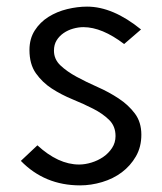

<svg xmlns="http://www.w3.org/2000/svg" viewBox="-20 -550 490 580"><path d="M243 -530Q321 -530 406 -461L355 -417Q288 -468 232 -468Q217 -468 201 -463.5Q185 -459 172 -450Q159 -441 151 -428Q143 -415 143 -397Q143 -371 162.5 -352.5Q182 -334 211.5 -318Q241 -302 275 -287Q309 -272 338.5 -252.5Q368 -233 387.5 -207Q407 -181 407 -143Q407 -106 390.5 -77.5Q374 -49 348 -29.5Q322 -10 288.5 0Q255 10 222 10Q115 10 43 -64L93 -111Q156 -53 219 -53Q237 -53 256.5 -59Q276 -65 292 -76Q308 -87 318.5 -103Q329 -119 329 -139Q329 -169 309.5 -188Q290 -207 261.5 -221.5Q233 -236 199 -250Q165 -264 136.5 -282.5Q108 -301 88.5 -328.5Q69 -356 69 -399Q69 -433 85 -458Q101 -483 126.5 -499Q152 -515 183 -522.5Q214 -530 243 -530Z"/></svg>

Font: Afrihost Sans
Style: Regular
Weight: 400
Designer: Afrihost SP Pty Ltd
Version: Version 1.000